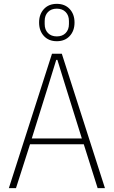

<svg xmlns="http://www.w3.org/2000/svg" viewBox="-20 -977 591 997"><path d="M487 0 415 -228H136L63 0H26L250 -698H301L525 0ZM320 -530 278 -666H272L230 -530L145 -258H405ZM275 -763Q233 -763 208 -790Q183 -817 183 -860Q183 -903 208 -930Q233 -957 275 -957Q317 -957 342 -930Q367 -903 367 -860Q367 -817 342 -790Q317 -763 275 -763ZM275 -788Q304 -788 321 -805.5Q338 -823 338 -852V-868Q338 -897 321 -914.5Q304 -932 275 -932Q246 -932 229 -914.5Q212 -897 212 -868V-852Q212 -823 229 -805.5Q246 -788 275 -788Z"/></svg>

Font: IBM Plex Sans Cond ExtLt
Style: Regular
Weight: 200
Width: 3
Designer: Mike Abbink, Paul van der Laan, Pieter van Rosmalen
Foundry: Bold Monday
Version: Version 1.3